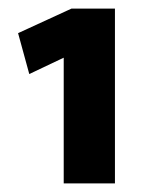

<svg xmlns="http://www.w3.org/2000/svg" viewBox="-20 -871 352 446"><path d="M146 -851H247V-445H128V-737L48 -699L22 -794Z"/></svg>

Font: Mukta Mahee ExtraBold
Style: Regular
Weight: 800
Designer: Shuchita Grover, Noopur Datye, Girish Dalvi, Yashodeep Gholap
Foundry: Ek Type
Version: Version 2.538;PS 1.000;hotconv 16.6.51;makeotf.lib2.5.65220;